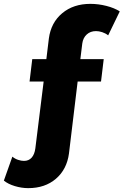

<svg xmlns="http://www.w3.org/2000/svg" viewBox="-132 -772 640 994"><path d="M294 -547 284 -466H405L391 -350H270L225 23Q214 105 157.5 153.5Q101 202 14 202Q-20 202 -55 191.5Q-90 181 -112 163L-68 39Q-55 50 -38.5 55.5Q-22 61 -8 61Q17 61 32 44Q47 27 51 -4L94 -350H21L35 -466H108L121 -573Q132 -655 190 -703.5Q248 -752 336 -752Q377 -752 418.5 -741.5Q460 -731 488 -713L428 -589Q414 -600 397 -605.5Q380 -611 365 -611Q336 -611 317 -593.5Q298 -576 294 -547Z"/></svg>

Font: Montserrat V1
Style: Bold
Weight: 700
Designer: Julieta Ulanovsky
Foundry: Julieta Ulanovsky
Version: Version 6.001